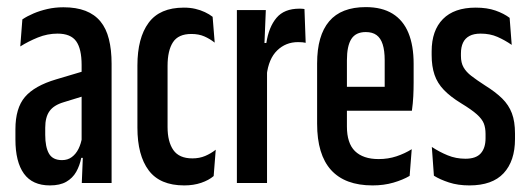

<svg xmlns="http://www.w3.org/2000/svg" viewBox="-20 -528 1527 554"><path d="M216 0 219.5 -86H215.5V-300.5V-340.5Q215.5 -387 199.8 -409Q184 -431 146 -431Q117 -431 89.2 -419.8Q61.5 -408.5 38.5 -394L44.5 -472Q58.5 -481.5 76.8 -489.2Q95 -497 116.8 -502Q138.5 -507 163 -507Q200 -507 226.5 -496.8Q253 -486.5 269.8 -466.2Q286.5 -446 294.2 -415.2Q302 -384.5 302 -344V0ZM124 7Q73.5 7 49 -27Q24.5 -61 24.5 -125.5V-155Q24.5 -216 52 -248.2Q79.5 -280.5 142 -299L226 -324L235 -255L163.5 -233Q135 -224.5 122.8 -207.2Q110.5 -190 110.5 -159.5V-139Q110.5 -104 121.2 -85Q132 -66 159 -66Q175.5 -66 187.2 -74.8Q199 -83.5 206.5 -98.5Q214 -113.5 217 -133L227.5 -72.5H214.5Q210 -50 199.8 -32Q189.5 -14 171.2 -3.5Q153 7 124 7Z M511.5 7Q441.5 7 409 -36.5Q376.5 -80 376.5 -159.5V-339Q376.5 -418.5 408.8 -462.2Q441 -506 510.5 -506Q528.5 -506 543.5 -502.5Q558.5 -499 571.2 -493Q584 -487 593.5 -479.5L599.5 -405Q585.5 -416 569.5 -423Q553.5 -430 532 -430Q494.5 -430 479 -406Q463.5 -382 463.5 -338V-161.5Q463.5 -119 480.2 -95Q497 -71 535 -71Q555.5 -71 572 -78Q588.5 -85 602.5 -96L596.5 -20Q582.5 -8 560.5 -0.5Q538.5 7 511.5 7Z M749.5 -311 728 -404H748.5Q755.5 -450 777.8 -476.5Q800 -503 844 -503Q848 -503 851.2 -502.8Q854.5 -502.5 858.5 -502L862 -404.5Q858 -405.5 852.5 -406Q847 -406.5 840 -406.5Q804.5 -406.5 779.8 -382.5Q755 -358.5 749.5 -311ZM663.5 0V-499H747L742 -377L750.5 -360.5V0Z M1055 7Q975.5 7 935.2 -37.5Q895 -82 895 -171V-345Q895 -425.5 929.8 -466.5Q964.5 -507.5 1035.5 -507.5Q1082 -507.5 1112.8 -488.5Q1143.5 -469.5 1158.5 -433Q1173.5 -396.5 1173.5 -344V-290.5Q1173.5 -270 1172.5 -250Q1171.5 -230 1168.5 -208.5H1090Q1090 -253 1090 -287.8Q1090 -322.5 1090 -354Q1090 -382 1084.2 -400Q1078.5 -418 1066.5 -426.8Q1054.5 -435.5 1035.5 -435.5Q1006.5 -435.5 993.8 -415.5Q981 -395.5 981 -354V-249.5V-234.5V-163Q981 -139 986.8 -121.2Q992.5 -103.5 1004.2 -92Q1016 -80.5 1033 -74.8Q1050 -69 1072.5 -69Q1100 -69 1124 -77Q1148 -85 1168 -97.5L1162 -20.5Q1142.5 -9 1115 -1Q1087.5 7 1055 7ZM949 -208.5V-277.5H1148.5V-208.5Z M1334.5 7Q1301.5 7 1275.5 -1.5Q1249.5 -10 1232 -21L1226 -104Q1248 -89.5 1271.8 -79.8Q1295.5 -70 1323 -70Q1353.5 -70 1367.2 -85.5Q1381 -101 1381 -129V-141.5Q1381 -159 1376 -171.8Q1371 -184.5 1356 -198Q1341 -211.5 1310.5 -230Q1279.5 -249 1260.8 -268.5Q1242 -288 1233.8 -312.2Q1225.5 -336.5 1225.5 -369V-380Q1225.5 -440 1258 -473Q1290.5 -506 1352.5 -506Q1385.5 -506 1409.8 -497.5Q1434 -489 1450.5 -476.5L1456.5 -398.5Q1437 -412 1415.5 -421.5Q1394 -431 1367 -431Q1347 -431 1334.5 -424.2Q1322 -417.5 1316 -404.8Q1310 -392 1310 -374V-366.5Q1310 -347 1317.5 -333.8Q1325 -320.5 1340.2 -308.8Q1355.5 -297 1379.5 -281.5Q1410 -262.5 1429 -243.8Q1448 -225 1457 -201.2Q1466 -177.5 1466 -142.5V-127Q1466 -63.5 1433.2 -28.2Q1400.5 7 1334.5 7Z"/></svg>

Font: Anek Latin Condensed Medium
Style: Regular
Weight: 500
Width: 3
Designer: Yesha Goshar
Foundry: Ek Type
Version: Version 1.003